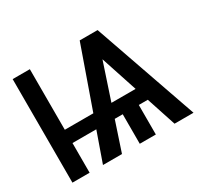

<svg xmlns="http://www.w3.org/2000/svg" viewBox="-144 -947 1256 1168"><g transform="rotate(-30 483.5 -363.5)"><path d="M178.6 -727.3H57.9V0H178.6V-208.5H345.9L272.4 0H405.9L474.8 -207.4H530.9V0H643.8V-207.4H707L775.2 0H908.4L654.5 -727.3H528.8L378.9 -301.8H178.6ZM506 -301.8 591.3 -558.6 675.8 -301.8Z"/></g></svg>

Font: Magic Ui Pro Semi Bold
Style: Regular
Weight: 600
Designer: Stefan Endress, Andreas Faust
Version: Version 1.000;FEAKit 1.0